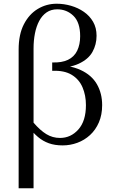

<svg xmlns="http://www.w3.org/2000/svg" viewBox="-20 -760 618 1030"><path d="M80 250V-494Q80 -575 108 -629.5Q136 -684 182.5 -712Q229 -740 284 -740Q323 -740 361 -729Q399 -718 430 -696.5Q461 -675 479.5 -643Q498 -611 498 -568Q498 -521 476 -481.5Q454 -442 402 -418Q350 -394 260 -394V-425Q311 -423 344.5 -439Q378 -455 394 -488Q410 -521 410 -566Q410 -640 374 -675Q338 -710 287 -710Q254 -710 230 -693.5Q206 -677 190.5 -648Q175 -619 167.5 -581Q160 -543 160 -500V250ZM316 20Q274 20 242 8.5Q210 -3 184 -25Q158 -47 133 -79L160 -102Q195 -61 228.5 -40.5Q262 -20 302 -20Q360 -20 400.5 -65.5Q441 -111 441 -196Q441 -249 422.5 -292Q404 -335 364 -359Q324 -383 260 -380V-412Q353 -412 412.5 -384.5Q472 -357 500 -308Q528 -259 528 -196Q528 -144 510.5 -103.5Q493 -63 463 -35.5Q433 -8 395 6Q357 20 316 20Z"/></svg>

Font: Brygada 1918
Style: Regular
Weight: 400
Designer: Mateusz Machalski | Borys Kosmynka | Przemek Hoffer
Foundry: NIEPODLEGLA 2018
Version: Version 3.006